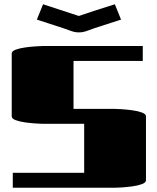

<svg xmlns="http://www.w3.org/2000/svg" viewBox="-20 -881 735 901"><path d="M650 -665V-595H325V-370H520Q529 -370 552 -368.5Q575 -367 601 -363.5Q627 -360 646 -353Q665 -346 665 -335V-35Q665 -24 646 -17Q627 -10 601 -6.5Q575 -3 552 -1.5Q529 0 520 0H40V-70H375V-300H180Q171 -300 148 -301.5Q125 -303 99 -306.5Q73 -310 54 -317Q35 -324 35 -335V-630Q35 -641 54 -648Q73 -655 99 -658.5Q125 -662 148 -663.5Q171 -665 180 -665ZM182 -861 350 -806Q392 -820 434 -834Q476 -848 519 -861L548 -789L424 -749Q407 -743 388 -736Q369 -729 350 -729Q332 -729 312.5 -736Q293 -743 276 -749L153 -789Z"/></svg>

Font: Gajraj One
Style: Regular
Weight: 400
Designer: Saurabh Sharma
Foundry: Saurabh Sharma
Version: Version 1.000